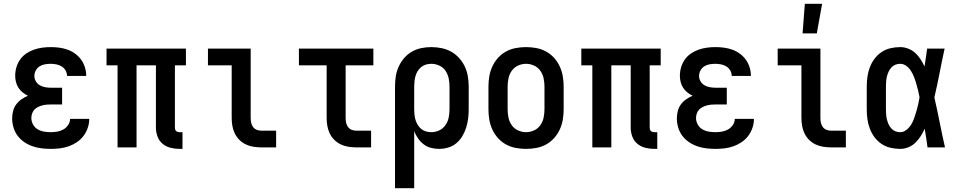

<svg xmlns="http://www.w3.org/2000/svg" viewBox="-20 -776 5040 1011"><path d="M248 8Q223 8 198.5 5Q174 2 151 -6Q128 -14 107.5 -28Q87 -42 72.5 -61.5Q58 -81 51 -105Q44 -129 44 -153Q44 -172 49 -191.5Q54 -211 65.5 -226.5Q77 -242 93 -253Q109 -264 127 -272Q112 -279 99 -289.5Q86 -300 77 -314Q68 -328 64 -344.5Q60 -361 60 -377Q60 -400 66.5 -422Q73 -444 86 -462.5Q99 -481 118 -494Q137 -507 158.5 -514.5Q180 -522 202.5 -525Q225 -528 247 -528Q270 -528 292.5 -525Q315 -522 336 -514.5Q357 -507 375.5 -493.5Q394 -480 407 -462Q420 -444 427 -422Q434 -400 434 -377V-376H333Q333 -391 325.5 -404.5Q318 -418 305 -426Q292 -434 277 -437Q262 -440 247 -440Q232 -440 217 -437.5Q202 -435 189 -427Q176 -419 168.5 -405Q161 -391 161 -376Q161 -361 169 -347.5Q177 -334 190.5 -326.5Q204 -319 219.5 -316.5Q235 -314 250 -314H307V-226H250Q238 -226 226 -225Q214 -224 202.5 -221Q191 -218 180 -212.5Q169 -207 161 -198.5Q153 -190 149 -178Q145 -166 145 -155Q145 -137 154 -120.5Q163 -104 178.5 -95Q194 -86 212 -83Q230 -80 248 -80Q265 -80 282 -83Q299 -86 314 -94.5Q329 -103 339 -118Q349 -133 349 -150H450Q450 -126 442 -102.5Q434 -79 419.5 -60Q405 -41 385 -27.5Q365 -14 342.5 -6Q320 2 296 5Q272 8 248 8Z M925 8Q901 8 877.5 2Q854 -4 836 -19Q818 -34 809.5 -57Q801 -80 801 -103V-432H699V0H599V-432H541V-520H959V-432H901V-103Q901 -98 902.5 -93.5Q904 -89 907.5 -86Q911 -83 915.5 -81.5Q920 -80 925 -80H941V8Z M1354 0Q1334 0 1313 -3.5Q1292 -7 1273.5 -16Q1255 -25 1240 -40Q1225 -55 1216 -74Q1207 -93 1203.5 -113.5Q1200 -134 1200 -155V-432H1075V-520H1300V-155Q1300 -142 1302.5 -130Q1305 -118 1312 -108Q1319 -98 1330.5 -93Q1342 -88 1354 -88H1434V0Z M1854 0Q1834 0 1813 -3.5Q1792 -7 1773.5 -16Q1755 -25 1740 -40Q1725 -55 1716 -74Q1707 -93 1703.5 -113.5Q1700 -134 1700 -155V-432H1554V-520H1946V-432H1800V-155Q1800 -142 1802.5 -130Q1805 -118 1812 -108Q1819 -98 1830.5 -93Q1842 -88 1854 -88H1934V0Z M2060 215V-320Q2060 -347 2064 -373.5Q2068 -400 2079 -424.5Q2090 -449 2107.5 -469.5Q2125 -490 2148 -503.5Q2171 -517 2197.5 -522.5Q2224 -528 2251 -528Q2278 -528 2305 -522.5Q2332 -517 2355.5 -504Q2379 -491 2397.5 -470.5Q2416 -450 2427.5 -425.5Q2439 -401 2443.5 -374Q2448 -347 2448 -320V-200Q2448 -176 2445 -151.5Q2442 -127 2434.5 -103.5Q2427 -80 2414.5 -59Q2402 -38 2383 -22Q2364 -6 2340 1Q2316 8 2292 8Q2270 8 2249 2.5Q2228 -3 2211 -16Q2194 -29 2181.5 -47Q2169 -65 2161 -85V215ZM2251 -80Q2273 -80 2293 -89.5Q2313 -99 2325.5 -117Q2338 -135 2342.5 -156.5Q2347 -178 2347 -200V-320Q2347 -342 2342.5 -363.5Q2338 -385 2326 -403Q2314 -421 2293.5 -430.5Q2273 -440 2251 -440Q2237 -440 2223 -436Q2209 -432 2198 -423Q2187 -414 2179.5 -402Q2172 -390 2168 -376Q2164 -362 2162.5 -348Q2161 -334 2161 -320V-200Q2161 -186 2162.5 -172Q2164 -158 2168 -144.5Q2172 -131 2179.5 -118.5Q2187 -106 2198 -97Q2209 -88 2223 -84Q2237 -80 2251 -80Z M2750 8Q2723 8 2696 3Q2669 -2 2645 -15Q2621 -28 2602.5 -48.5Q2584 -69 2572.5 -94Q2561 -119 2556.5 -146Q2552 -173 2552 -200V-320Q2552 -347 2556.5 -374Q2561 -401 2572.5 -426Q2584 -451 2602.5 -471.5Q2621 -492 2645 -505Q2669 -518 2696 -523Q2723 -528 2750 -528Q2777 -528 2804 -523Q2831 -518 2855 -505Q2879 -492 2897.5 -471.5Q2916 -451 2927.5 -426Q2939 -401 2943.5 -374Q2948 -347 2948 -320V-200Q2948 -173 2943.5 -146Q2939 -119 2927.5 -94Q2916 -69 2897.5 -48.5Q2879 -28 2855 -15Q2831 -2 2804 3Q2777 8 2750 8ZM2750 -80Q2772 -80 2792.5 -89.5Q2813 -99 2825.5 -117Q2838 -135 2842.5 -156.5Q2847 -178 2847 -200V-320Q2847 -342 2842.5 -363.5Q2838 -385 2825.5 -403Q2813 -421 2792.5 -430.5Q2772 -440 2750 -440Q2728 -440 2707.5 -430.5Q2687 -421 2674.5 -403Q2662 -385 2657.5 -363.5Q2653 -342 2653 -320V-200Q2653 -178 2657.5 -156.5Q2662 -135 2674.5 -117Q2687 -99 2707.5 -89.5Q2728 -80 2750 -80Z M3425 8Q3401 8 3377.5 2Q3354 -4 3336 -19Q3318 -34 3309.5 -57Q3301 -80 3301 -103V-432H3199V0H3099V-432H3041V-520H3459V-432H3401V-103Q3401 -98 3402.5 -93.5Q3404 -89 3407.5 -86Q3411 -83 3415.5 -81.5Q3420 -80 3425 -80H3441V8Z M3748 8Q3723 8 3698.5 5Q3674 2 3651 -6Q3628 -14 3607.5 -28Q3587 -42 3572.5 -61.5Q3558 -81 3551 -105Q3544 -129 3544 -153Q3544 -172 3549 -191.5Q3554 -211 3565.5 -226.5Q3577 -242 3593 -253Q3609 -264 3627 -272Q3612 -279 3599 -289.5Q3586 -300 3577 -314Q3568 -328 3564 -344.5Q3560 -361 3560 -377Q3560 -400 3566.5 -422Q3573 -444 3586 -462.5Q3599 -481 3618 -494Q3637 -507 3658.5 -514.5Q3680 -522 3702.5 -525Q3725 -528 3747 -528Q3770 -528 3792.5 -525Q3815 -522 3836 -514.5Q3857 -507 3875.5 -493.5Q3894 -480 3907 -462Q3920 -444 3927 -422Q3934 -400 3934 -377V-376H3833Q3833 -391 3825.5 -404.5Q3818 -418 3805 -426Q3792 -434 3777 -437Q3762 -440 3747 -440Q3732 -440 3717 -437.5Q3702 -435 3689 -427Q3676 -419 3668.5 -405Q3661 -391 3661 -376Q3661 -361 3669 -347.5Q3677 -334 3690.5 -326.5Q3704 -319 3719.5 -316.5Q3735 -314 3750 -314H3807V-226H3750Q3738 -226 3726 -225Q3714 -224 3702.5 -221Q3691 -218 3680 -212.5Q3669 -207 3661 -198.5Q3653 -190 3649 -178Q3645 -166 3645 -155Q3645 -137 3654 -120.5Q3663 -104 3678.5 -95Q3694 -86 3712 -83Q3730 -80 3748 -80Q3765 -80 3782 -83Q3799 -86 3814 -94.5Q3829 -103 3839 -118Q3849 -133 3849 -150H3950Q3950 -126 3942 -102.5Q3934 -79 3919.5 -60Q3905 -41 3885 -27.5Q3865 -14 3842.5 -6Q3820 2 3796 5Q3772 8 3748 8Z M4354 0Q4334 0 4313 -3.5Q4292 -7 4273.5 -16Q4255 -25 4240 -40Q4225 -55 4216 -74Q4207 -93 4203.5 -113.5Q4200 -134 4200 -155V-432H4075V-520H4300V-155Q4300 -142 4302.5 -130Q4305 -118 4312 -108Q4319 -98 4330.5 -93Q4342 -88 4354 -88H4434V0ZM4206 -600 4218 -756H4309L4281 -600Z M4720 8Q4694 8 4668.5 2Q4643 -4 4621.5 -18.5Q4600 -33 4584.5 -54Q4569 -75 4560 -99Q4551 -123 4547.5 -148.5Q4544 -174 4544 -200V-320Q4544 -346 4547.5 -371.5Q4551 -397 4560 -421Q4569 -445 4584.5 -466Q4600 -487 4621.5 -501.5Q4643 -516 4668.5 -522Q4694 -528 4720 -528Q4741 -528 4762 -520Q4783 -512 4799 -497.5Q4815 -483 4827 -464.5Q4839 -446 4848 -426Q4852 -450 4855.5 -473.5Q4859 -497 4862 -520H4954Q4940 -456 4927.5 -391.5Q4915 -327 4900 -263Q4915 -198 4928 -132Q4941 -66 4956 0H4864Q4861 -25 4857 -49.5Q4853 -74 4849 -98Q4840 -78 4828 -59Q4816 -40 4800 -24.5Q4784 -9 4763 -0.5Q4742 8 4720 8ZM4720 -80Q4738 -80 4753.5 -92.5Q4769 -105 4778.5 -121Q4788 -137 4794 -154.5Q4800 -172 4805.5 -190.5Q4811 -209 4815 -227Q4819 -245 4822 -264Q4819 -281 4814.5 -299Q4810 -317 4805 -334.5Q4800 -352 4793.5 -369Q4787 -386 4777.5 -401.5Q4768 -417 4753 -428.5Q4738 -440 4720 -440Q4706 -440 4694 -435Q4682 -430 4673 -420Q4664 -410 4658.5 -397.5Q4653 -385 4650 -372.5Q4647 -360 4646 -346.5Q4645 -333 4645 -320V-200Q4645 -187 4646 -173.5Q4647 -160 4650 -147.5Q4653 -135 4658.5 -122.5Q4664 -110 4673 -100Q4682 -90 4694 -85Q4706 -80 4720 -80Z"/></svg>

Font: Iosevka Curly Semibold
Style: Regular
Weight: 600
Monospace: yes
Designer: Belleve Invis
Foundry: Belleve Invis
Version: Version 22.1.2; ttfautohint (v1.8.4)